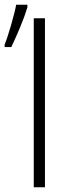

<svg xmlns="http://www.w3.org/2000/svg" viewBox="-20 -791 286 811"><path d="M122.6 0V-713.9H169.9V0ZM-0.5 -592.3V-602.5Q4.9 -615.2 12.2 -637.5Q19.5 -659.7 26.9 -685.3Q34.2 -710.9 40 -733.9Q45.9 -756.8 48.3 -771H95.7V-759.8Q84 -721.2 64.5 -674.6Q44.9 -627.9 27.8 -592.3Z"/></svg>

Font: Open Sans Condensed Light
Style: Regular
Weight: 300
Width: 3
Designer: Monotype Design Team
Foundry: Monotype Imaging Inc.
Version: Version 3.003; ttfautohint (v1.8.4)